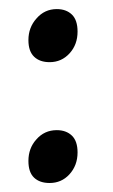

<svg xmlns="http://www.w3.org/2000/svg" viewBox="-20 -406 253 429"><path d="M153.3 -65.4Q153.3 -36.1 134.8 -16.1Q117.2 2.9 90.8 2.9Q68.8 2.9 56.2 -9Q43.5 -21 43.5 -46.4Q43.5 -74.7 61 -94.2Q79.1 -115.2 106.9 -115.2Q127.9 -115.2 140.6 -103Q153.3 -90.8 153.3 -65.4ZM153.3 -335.4Q153.3 -306.6 135.7 -287.1Q117.7 -267.1 90.8 -267.1Q68.8 -267.1 56.2 -279.3Q43.5 -291.5 43.5 -316.4Q43.5 -344.7 61.5 -364.7Q79.6 -385.7 106.9 -385.7Q127.9 -385.7 140.6 -373.5Q153.3 -361.3 153.3 -335.4Z"/></svg>

Font: Namdhinggo Medium
Style: Regular
Weight: 500
Designer: Victor Gaultney
Foundry: SIL International
Version: Version 3.001